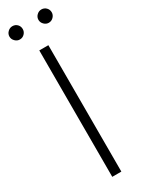

<svg xmlns="http://www.w3.org/2000/svg" viewBox="-232 -902 696 930"><g transform="rotate(-30 116.0 -437.0)"><path d="M140.6 0H89.8V-707H140.6ZM-2 -836.9Q-2 -852.1 9.3 -863Q20.5 -874 35.2 -874Q51.3 -874 61.8 -863.3Q72.3 -852.5 72.3 -836.9Q72.3 -821.8 61.5 -810.8Q50.8 -799.8 35.2 -799.8Q20.5 -799.8 9.3 -811Q-2 -822.3 -2 -836.9ZM160.2 -836.9Q160.2 -852.1 171.4 -863Q182.6 -874 197.3 -874Q212.9 -874 223.6 -863.3Q234.4 -852.5 234.4 -836.9Q234.4 -822.3 223.4 -811Q212.4 -799.8 197.3 -799.8Q182.6 -799.8 171.4 -811Q160.2 -822.3 160.2 -836.9Z"/></g></svg>

Font: Pretendard Std ExtraLight
Style: Regular
Weight: 200
Designer: Base glyphs from Inter by Rasmus Andersson; Hangeul glyphs from Noto Sans CJK(Source Han Sans) by Jang Soo-young and Kan
Foundry: Kil Hyung-jin
Version: Version 1.309